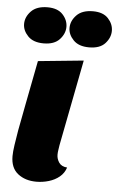

<svg xmlns="http://www.w3.org/2000/svg" viewBox="-54 -788 522 846"><g transform="rotate(5 206.5 -365.0)"><path d="M319 -590Q273 -590 249.5 -614.5Q226 -639 226 -668Q226 -699 250.5 -724.5Q275 -750 323 -750Q368 -750 390.5 -725.5Q413 -701 413 -671Q413 -641 390 -615.5Q367 -590 319 -590ZM118 -590Q72 -590 48.5 -614.5Q25 -639 25 -668Q25 -699 49.5 -724.5Q74 -750 122 -750Q167 -750 189.5 -725.5Q212 -701 212 -671Q212 -641 188.5 -615.5Q165 -590 118 -590ZM139 20Q90 20 57.5 -5.5Q25 -31 25 -83Q25 -102 29.5 -133Q34 -164 40 -198.5Q46 -233 52.5 -264Q59 -295 62 -314L100 -510L301 -530L227 -149Q226 -141 224 -129Q222 -117 222 -107Q222 -88 233 -72Q244 -56 269 -54Q261 -29 241 -12.5Q221 4 194 12Q167 20 139 20Z"/></g></svg>

Font: Sansita Swashed Light ExtraBold
Style: Regular
Weight: 800
Version: Version 1.003